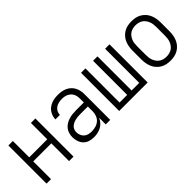

<svg xmlns="http://www.w3.org/2000/svg" viewBox="75 -1185 1850 1850"><g transform="rotate(-45 1000.0 -260.0)"><path d="M66 0V-520H127V-297H373V-520H434V0H373V-242H127V0Z M708 8Q678 8 648.5 -0.5Q619 -9 598 -30.5Q577 -52 567.5 -81Q558 -110 558 -140Q558 -165 565 -189.5Q572 -214 587.5 -233.5Q603 -253 624.5 -266Q646 -279 670 -286.5Q694 -294 718.5 -296.5Q743 -299 768 -299H873V-352Q873 -368 870 -384.5Q867 -401 859.5 -415.5Q852 -430 839.5 -441.5Q827 -453 812.5 -460Q798 -467 781.5 -470Q765 -473 748 -473Q726 -473 704.5 -468.5Q683 -464 664.5 -451.5Q646 -439 635.5 -419Q625 -399 625 -377H564Q564 -399 571 -420.5Q578 -442 590.5 -460.5Q603 -479 621.5 -492.5Q640 -506 660.5 -514Q681 -522 703.5 -525Q726 -528 748 -528Q773 -528 797 -524Q821 -520 843 -510Q865 -500 883 -483.5Q901 -467 912.5 -445.5Q924 -424 929 -400Q934 -376 934 -352V0H873V-91Q863 -67 846 -47.5Q829 -28 806.5 -15.5Q784 -3 758.5 2.5Q733 8 708 8ZM730 -47Q757 -47 784.5 -54.5Q812 -62 833 -80.5Q854 -99 863.5 -125.5Q873 -152 873 -180V-244H768Q752 -244 735 -242.5Q718 -241 701.5 -237Q685 -233 670 -225.5Q655 -218 642.5 -206.5Q630 -195 624.5 -179Q619 -163 619 -146Q619 -125 627 -105Q635 -85 651 -71Q667 -57 688 -52Q709 -47 730 -47Z M1056 0V-520H1116V-55H1220V-520H1280V-55H1384V-520H1444V0Z M1750 8Q1723 8 1696.5 2.5Q1670 -3 1647 -16.5Q1624 -30 1606 -50.5Q1588 -71 1577.5 -95.5Q1567 -120 1562.5 -146.5Q1558 -173 1558 -200V-320Q1558 -347 1562.5 -373.5Q1567 -400 1577.5 -424.5Q1588 -449 1606 -469.5Q1624 -490 1647 -503.5Q1670 -517 1696.5 -522.5Q1723 -528 1750 -528Q1777 -528 1803.5 -522.5Q1830 -517 1853 -503.5Q1876 -490 1894 -469.5Q1912 -449 1922.5 -424.5Q1933 -400 1937.5 -373.5Q1942 -347 1942 -320V-200Q1942 -173 1937.5 -146.5Q1933 -120 1922.5 -95.5Q1912 -71 1894 -50.5Q1876 -30 1853 -16.5Q1830 -3 1803.5 2.5Q1777 8 1750 8ZM1750 -47Q1769 -47 1788 -51.5Q1807 -56 1823 -66.5Q1839 -77 1850.5 -92.5Q1862 -108 1869 -125.5Q1876 -143 1878.5 -162Q1881 -181 1881 -200V-320Q1881 -339 1878.5 -358Q1876 -377 1869 -394.5Q1862 -412 1850.5 -427.5Q1839 -443 1823 -453.5Q1807 -464 1788 -468.5Q1769 -473 1750 -473Q1731 -473 1712 -468.5Q1693 -464 1677 -453.5Q1661 -443 1649.5 -427.5Q1638 -412 1631 -394.5Q1624 -377 1621.5 -358Q1619 -339 1619 -320V-200Q1619 -181 1621.5 -162Q1624 -143 1631 -125.5Q1638 -108 1649.5 -92.5Q1661 -77 1677 -66.5Q1693 -56 1712 -51.5Q1731 -47 1750 -47Z"/></g></svg>

Font: Iosevka Custom Light
Style: Regular
Weight: 300
Monospace: yes
Designer: Belleve Invis
Foundry: Belleve Invis
Version: Version 27.3.5